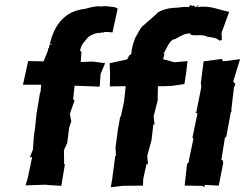

<svg xmlns="http://www.w3.org/2000/svg" viewBox="-20 -784 1034 811"><path d="M404 -645C409 -645 407 -645 409 -648L414 -646C420 -647 416 -647 423 -649C436 -649 446 -648 455 -647L477 -747C464 -758 445 -754 430 -758C413 -759 398 -754 396 -758C367 -755 356 -751 336 -746C254 -737 209 -680 190 -596C198 -593 193 -604 199 -598C195 -592 184 -594 187 -593C191 -591 186 -580 185 -577C187 -580 187 -577 183 -580L182 -569L164 -525L99 -526L77 -426H154L151 -394L149 -392L134 -302L128 -243L123 -208L119 -152L106 -119L116 -121L97 -31L88 -1L178 -4L176 -3L239 1L254 -89L251 -91L250 -150L264 -180L272 -244L281 -272L275 -303L295 -360L289 -365L295 -422L401 -418L405 -472L424 -517L372 -524L321 -522L324 -566L318 -569C323 -599 339 -609 353 -628C369 -639 391 -647 404 -645ZM784 -643 786 -637C810 -631 833 -641 856 -629C876 -625 893 -626 909 -611C912 -623 906 -609 917 -615L916 -646L948 -734C902 -742 874 -762 810 -754C821 -762 818 -757 818 -763C804 -752 811 -757 807 -753C795 -765 793 -767 799 -757C788 -763 786 -758 784 -764C782 -758 778 -760 780 -754C749 -757 731 -750 715 -751C686 -749 668 -743 649 -733C626 -710 609 -698 582 -673C570 -664 564 -643 552 -626C542 -599 537 -582 535 -563C537 -550 525 -556 534 -555L526 -550L517 -533L443 -517L445 -473L444 -419L511 -420L504 -355L490 -290L488 -293L477 -230L468 -161L470 -125L467 -127L454 -28L448 7L496 1L584 0L585 -28L599 -92L605 -89L602 -126L620 -192L628 -260L633 -256L629 -293L646 -360L647 -420H673L703 -421L759 -429L767 -481L772 -526L717 -521L669 -534L673 -550C670 -550 682 -558 670 -555C692 -598 701 -618 720 -619C741 -630 757 -643 784 -643ZM904 0 923 -96 920 -108 915 -109 930 -202 936 -207 938 -218 955 -310 959 -315 957 -319 968 -413 974 -429 965 -440 994 -534 922 -525 917 -535 840 -525 828 -430 830 -425V-415L811 -319V-314L805 -310L814 -305L793 -203L797 -198L777 -103L779 -101L770 -91L760 0L834 1L843 7L845 -3Z"/></svg>

Font: Asimov Print
Style: DIt
Weight: 250
Width: 0
Designer: Google
Version: Version 2.000980: 2014